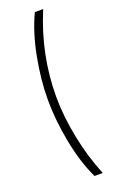

<svg xmlns="http://www.w3.org/2000/svg" viewBox="-169 -807 602 972"><g transform="rotate(-20 132.5 -321.5)"><path d="M115 -322Q115 -219 138.5 -100.5Q162 18 205 120H160Q116 27 93 -94Q70 -215 70 -322.5Q70 -430 93 -550Q116 -670 160 -763H205Q115 -549 115 -322Z"/></g></svg>

Font: Khand Light
Style: Regular
Weight: 300
Designer: Devanagari: Sanchit Sawaria, Jyotish Sonowal; Latin: Satya Rajpurohit
Foundry: Indian Type Foundry
Version: Version 1.101;PS 1.0;hotconv 1.0.78;makeotf.lib2.5.61930; tt